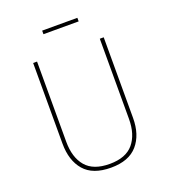

<svg xmlns="http://www.w3.org/2000/svg" viewBox="-150 -942 941 1061"><g transform="rotate(-20 320.0 -411.0)"><path d="M528 -681V-207Q528 -108 477 -49Q426 10 321 10Q214 10 163.5 -48.5Q113 -107 113 -207V-681H136V-210Q136 -117 180.5 -64.5Q225 -12 321 -12Q416 -12 460.5 -65Q505 -118 505 -210V-681ZM221 -811V-832H428V-811Z"/></g></svg>

Font: FiraSans
Style: Regular
Weight: 150
Designer: Carrois Corporate & Edenspiekermann AG
Foundry: Carrois Corporate GbR & Edenspiekermann AG
Version: Version 3.106;PS 003.106;hotconv 1.0.70;makeotf.lib2.5.58329